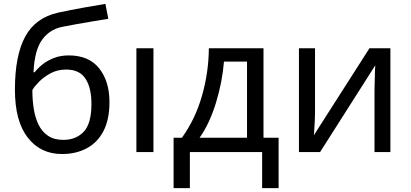

<svg xmlns="http://www.w3.org/2000/svg" viewBox="-20 -785 2121 991"><path d="M57 -322Q57 -498 110 -596Q163 -694 281 -720Q346 -734 408 -745Q470 -756 524 -765L539 -688Q504 -682 460 -675Q416 -668 373 -660Q330 -652 299 -646Q234 -632 196 -578Q158 -524 153 -412H159Q173 -431 197.5 -451Q222 -471 256.5 -485Q291 -499 335 -499Q439 -499 492 -432Q545 -365 545 -258Q545 -168 514 -108.5Q483 -49 427.5 -19.5Q372 10 300 10Q189 10 123 -75Q57 -160 57 -322ZM307 -63Q372 -63 412 -105Q452 -147 452 -249Q452 -331 421.5 -378.5Q391 -426 321 -426Q276 -426 240.5 -406.5Q205 -387 180.5 -362Q156 -337 147 -320Q147 -271 154 -225Q161 -179 178.5 -142.5Q196 -106 227.5 -84.5Q259 -63 307 -63Z M772 0H684V-536H772Z M876 -74H919Q988 -170 1022.5 -290.5Q1057 -411 1058 -536H1340V-74H1418V186H1333V0H960V186H876ZM1255 -74V-467H1136Q1132 -416 1121.5 -362Q1111 -308 1095 -255.5Q1079 -203 1057.5 -156.5Q1036 -110 1010 -74Z M1523 -536H1606V-209Q1606 -200 1605.5 -183.5Q1605 -167 1604 -148.5Q1603 -130 1602 -113Q1601 -96 1600 -87L1887 -536H1995V0H1913V-316Q1913 -327 1913.5 -345.5Q1914 -364 1914.5 -383.5Q1915 -403 1915.5 -421Q1916 -439 1917 -448L1632 0H1523Z"/></svg>

Font: BC Sans
Style: Regular
Weight: 400
Designer: Monotype Design Team
Province of B.C.
Foundry: Monotype Imaging Inc.
Version: Version 2.000;GOOG;noto-source:20170915:90ef993387c0